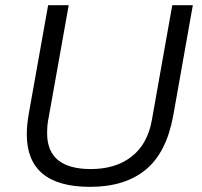

<svg xmlns="http://www.w3.org/2000/svg" viewBox="-20 -706 775 738"><path d="M326.2 12.2Q83 12.2 83 -189.9Q83 -225.6 90.8 -270L165 -686H244.1L167 -253.9Q161.1 -228 161.1 -193.8Q161.1 -56.2 329.1 -56.2Q424.8 -56.2 486.3 -104.5Q547.9 -152.8 564 -246.1L642.1 -686H721.2L646 -262.2Q620.1 -119.6 540 -53.7Q460 12.2 326.2 12.2Z"/></svg>

Font: Archivo Light
Style: Italic
Weight: 300
Italic angle: -10°
Designer: Hector Gatti
Foundry: Omnibus-Type
Version: Version 2.001